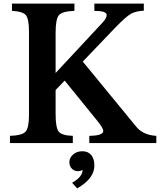

<svg xmlns="http://www.w3.org/2000/svg" viewBox="-20 -790 883 1060"><path d="M287 -293V-161Q287 -85 304 -63.5Q321 -42 382 -40V0H35V-40Q102 -42 121 -63Q140 -84 140 -154V-616Q140 -685 123 -706Q106 -727 46 -730V-770H391V-730Q324 -728 305.5 -706.5Q287 -685 287 -609V-387L546 -665Q569 -690 569 -707Q569 -730 501 -730V-770H774V-731Q729 -729 701.5 -713Q674 -697 615 -636L437 -450L731 -92Q769 -44 843 -40V0H473V-40Q550 -41 550 -67Q550 -83 514 -127L337 -345ZM406 250 378 219Q436 187 436 147Q426 155 409 155Q390 155 376.5 141Q363 127 363 105Q363 81 383.5 63Q404 45 435 45Q466 45 483.5 65.5Q501 86 501 124Q501 196 406 250Z"/></svg>

Font: Libre Baskerville
Style: Bold
Weight: 700
Designer: Pablo Impallari, Rodrigo Fuenzalida
Foundry: Pablo Impallari, Rodrigo Fuenzalida
Version: Version 1.000